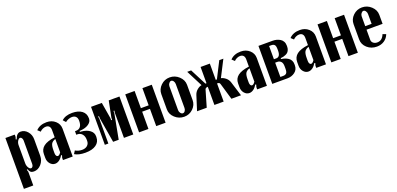

<svg xmlns="http://www.w3.org/2000/svg" viewBox="6 -1345 4866 2352"><g transform="rotate(-20 2439.5 -168.5)"><path d="M161.1 -464.8 151.9 -436 163.1 -432.1Q177.2 -471.7 195.6 -488.3Q213.9 -504.9 241.2 -504.9Q291.5 -504.9 328.4 -461.9Q365.2 -418.9 365.2 -360.8V-145Q365.2 -82 324.7 -36.1Q284.2 9.8 228 9.8Q201.7 9.8 187 -2.2Q172.4 -14.2 163.1 -43L151.9 -39.1L161.1 -9.8V168H39.1V-495.1H161.1ZM161.1 -120.1Q161.1 -89.8 176 -64.5Q190.9 -39.1 209 -39.1Q221.7 -39.1 230.2 -52.2Q238.8 -65.4 238.8 -85V-388.2Q238.8 -408.2 229.7 -422.1Q220.7 -436 208 -436Q190.9 -436 176 -411.6Q161.1 -387.2 161.1 -357.9Z M414.6 -98.1V-147.9Q414.6 -210.9 462.2 -247.6Q509.8 -284.2 609.4 -296.9V-390.1Q609.4 -422.4 594.5 -439.2Q579.6 -456.1 551.8 -456.1Q530.8 -456.1 509 -446.3Q487.3 -436.5 472.7 -419.9L438.5 -451.2Q488.3 -504.9 577.6 -504.9Q645 -504.9 690.7 -463.9Q736.3 -422.9 736.3 -362.8V0H609.4V-29.8L618.7 -59.1L607.4 -64Q587.4 -28.8 560.8 -9.5Q534.2 9.8 506.3 9.8Q468.8 9.8 441.7 -21.7Q414.6 -53.2 414.6 -98.1ZM568.4 -67.9Q588.4 -67.9 609.4 -101.1V-274.9Q568.8 -261.2 554.7 -235.8Q540.5 -210.4 540.5 -151.9V-115.2Q540.5 -93.8 548.1 -80.8Q555.7 -67.9 568.4 -67.9Z M900.4 9.8Q813 9.8 761.2 -22L786.1 -61Q825.7 -37.1 874 -37.1Q917 -37.1 942.6 -59.8Q968.3 -82.5 968.3 -120.1V-133.8Q968.3 -179.7 945.1 -207.5Q921.9 -235.4 883.3 -235.8H868.2L869.1 -282.2H883.3Q920.4 -282.2 940.4 -308.1Q960.4 -334 960.4 -381.8V-387.2Q960.4 -420.9 942.4 -439.5Q924.3 -458 892.1 -458Q870.1 -458 846.2 -449Q822.3 -439.9 804.2 -424.8L773.4 -459Q820.8 -504.9 911.1 -504.9Q991.2 -504.9 1037.1 -470Q1083 -435.1 1083 -374V-368.2Q1083 -327.6 1042.5 -299.6Q1002 -271.5 939.5 -267.1L922.4 -266.1V-252.9L939.5 -252Q1007.3 -246.1 1048.8 -214.8Q1090.3 -183.6 1090.3 -137.2V-124Q1090.3 -61 1040 -25.6Q989.7 9.8 900.4 9.8Z M1525.9 -495.1V0H1404.3V-324.2L1408.2 -354H1397V-324.2L1335.9 0H1263.2L1209 -324.2L1208 -354H1195.3L1201.2 -324.2V0H1155.3V-495.1H1295.9L1331.1 -285.2V-256.8H1343.3L1344.2 -285.2L1386.2 -495.1Z M1601.6 -495.1H1723.6V-271H1825.2V-495.1H1947.3V0H1825.2V-225.1H1723.6V0H1601.6Z M2182.6 -504.9Q2251 -504.9 2302 -457.3Q2353 -409.7 2353 -346.2V-147.9Q2353 -83.5 2304.7 -36.9Q2256.3 9.8 2189 9.8Q2120.1 9.8 2068.8 -37.4Q2017.6 -84.5 2017.6 -147.9V-346.2Q2017.6 -410.6 2066.4 -457.8Q2115.2 -504.9 2182.6 -504.9ZM2186 -459Q2170.4 -459 2157 -441.4Q2143.6 -423.8 2143.6 -402.8V-90.8Q2143.6 -69.8 2157 -53Q2170.4 -36.1 2187 -36.1Q2203.1 -36.1 2214.8 -52.5Q2226.6 -68.8 2226.6 -90.8V-402.8Q2226.6 -424.8 2214.4 -441.9Q2202.1 -459 2186 -459Z M2805.2 0 2742.2 -214.8Q2738.3 -227.5 2730.2 -231.7Q2722.2 -235.8 2707.5 -236.8H2704.1V0H2583.5V-236.8H2580.1Q2551.8 -234.4 2546.4 -214.8L2483.4 0H2357.4L2417.5 -189.9Q2429.2 -227.1 2458.7 -251.7Q2488.3 -276.4 2518.1 -282.2L2409.2 -495.1H2460.4L2569.3 -283.2H2583.5V-495.1H2704.1V-283.2H2719.2L2827.1 -495.1H2880.4L2770.5 -280.8Q2800.3 -274.9 2829.8 -251Q2859.4 -227.1 2871.1 -189.9L2930.2 0Z M2946.3 -98.1V-147.9Q2946.3 -210.9 2993.9 -247.6Q3041.5 -284.2 3141.1 -296.9V-390.1Q3141.1 -422.4 3126.2 -439.2Q3111.3 -456.1 3083.5 -456.1Q3062.5 -456.1 3040.8 -446.3Q3019 -436.5 3004.4 -419.9L2970.2 -451.2Q3020 -504.9 3109.4 -504.9Q3176.8 -504.9 3222.4 -463.9Q3268.1 -422.9 3268.1 -362.8V0H3141.1V-29.8L3150.4 -59.1L3139.2 -64Q3119.1 -28.8 3092.5 -9.5Q3065.9 9.8 3038.1 9.8Q3000.5 9.8 2973.4 -21.7Q2946.3 -53.2 2946.3 -98.1ZM3100.1 -67.9Q3120.1 -67.9 3141.1 -101.1V-274.9Q3100.6 -261.2 3086.4 -235.8Q3072.3 -210.4 3072.3 -151.9V-115.2Q3072.3 -93.8 3079.8 -80.8Q3087.4 -67.9 3100.1 -67.9Z M3665.5 -381.8V-367.2Q3665.5 -343.3 3657.7 -324.7Q3649.9 -306.2 3639.2 -295.7Q3628.4 -285.2 3611.6 -277.6Q3594.7 -270 3582 -267.1Q3569.3 -264.2 3552.7 -262.2L3543 -261.2V-249L3552.7 -247.1Q3574.2 -244.1 3593.8 -237.1Q3613.3 -230 3632.8 -217.5Q3652.3 -205.1 3664.1 -183.6Q3675.8 -162.1 3675.8 -134.8V-118.2Q3675.8 -63.5 3633.8 -31.7Q3591.8 0 3535.6 0H3337.9V-495.1H3523.9Q3548.8 -495.1 3572.5 -489Q3596.2 -482.9 3617.7 -470.2Q3639.2 -457.5 3652.3 -434.6Q3665.5 -411.6 3665.5 -381.8ZM3460 -276.9H3490.7Q3543.9 -276.9 3543.9 -357.9V-376Q3543.9 -419.9 3530 -434.6Q3516.1 -449.2 3490.7 -449.2H3460ZM3553.7 -119.1V-149.9Q3553.7 -193.4 3535.2 -212.6Q3516.6 -231.9 3490.7 -231.9H3460V-45.9H3497.6Q3524.4 -45.9 3539.1 -60.5Q3553.7 -75.2 3553.7 -119.1Z M3716.3 -98.1V-147.9Q3716.3 -210.9 3763.9 -247.6Q3811.5 -284.2 3911.1 -296.9V-390.1Q3911.1 -422.4 3896.2 -439.2Q3881.3 -456.1 3853.5 -456.1Q3832.5 -456.1 3810.8 -446.3Q3789.1 -436.5 3774.4 -419.9L3740.2 -451.2Q3790 -504.9 3879.4 -504.9Q3946.8 -504.9 3992.4 -463.9Q4038.1 -422.9 4038.1 -362.8V0H3911.1V-29.8L3920.4 -59.1L3909.2 -64Q3889.2 -28.8 3862.5 -9.5Q3835.9 9.8 3808.1 9.8Q3770.5 9.8 3743.4 -21.7Q3716.3 -53.2 3716.3 -98.1ZM3870.1 -67.9Q3890.1 -67.9 3911.1 -101.1V-274.9Q3870.6 -261.2 3856.4 -235.8Q3842.3 -210.4 3842.3 -151.9V-115.2Q3842.3 -93.8 3849.9 -80.8Q3857.4 -67.9 3870.1 -67.9Z M4107.9 -495.1H4230V-271H4331.5V-495.1H4453.6V0H4331.5V-225.1H4230V0H4107.9Z M4523.9 -346.2Q4523.9 -411.1 4572.8 -458Q4621.6 -504.9 4689 -504.9Q4757.3 -504.9 4808.3 -457.3Q4859.4 -409.7 4859.4 -346.2V-229H4649.9V-96.2Q4649.9 -70.8 4670.2 -54Q4690.4 -37.1 4721.2 -37.1Q4787.1 -37.1 4814.9 -110.8L4857.9 -95.2Q4839.4 -45.9 4797.4 -18.1Q4755.4 9.8 4700.2 9.8Q4626.5 9.8 4575.2 -36.1Q4523.9 -82 4523.9 -147.9ZM4649.9 -274.9H4732.9V-402.8Q4732.9 -424.8 4720.7 -441.9Q4708.5 -459 4692.4 -459Q4676.8 -459 4663.3 -441.4Q4649.9 -423.8 4649.9 -402.8Z"/></g></svg>

Font: Moniqa Black Paragraph
Style: Regular
Weight: 900
Designer: Rajesh Rajput
Foundry: Rajesh Rajput
Version: Version 1.000